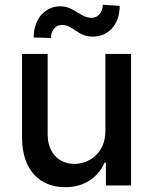

<svg xmlns="http://www.w3.org/2000/svg" viewBox="-20 -769 634 796"><path d="M416.9 -226.2C417.3 -133.5 348.4 -89.5 288.7 -89.5C223 -89.5 177.6 -137.1 177.6 -211.3V-545.5H71.4V-198.5C71.4 -63.2 145.6 7.1 250.4 7.1C332.4 7.1 388.1 -36.2 413.4 -94.5H419V0H523.4V-545.5H416.9ZM119.7 -613.6 191.1 -611.5C191.1 -642.4 209.9 -665.5 236.2 -665.5C286.6 -665.5 298.7 -617.2 365.8 -617.2C427.9 -617.5 476.2 -665.5 476.2 -744.7L406.2 -749.3C405.9 -718.4 387.1 -695 359.7 -695C312.1 -695 288 -742.9 230.1 -742.9C167.6 -742.9 119.7 -692.1 119.7 -613.6Z"/></svg>

Font: Margiela Sans Medium
Style: Regular
Weight: 500
Designer: Stefan Endress, Andreas Faust
Version: Version 1.100;FEAKit 1.0